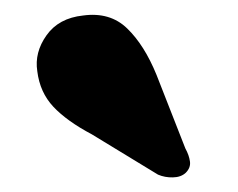

<svg xmlns="http://www.w3.org/2000/svg" viewBox="-20 -764 322 260"><path d="M192 -662.5 231 -563Q236 -554 237.2 -545.5Q238.5 -537 231.5 -530Q225 -524 214.2 -523.8Q203.5 -523.5 194 -527.5L104.5 -582Q70.5 -600 52.2 -619.5Q34 -639 30.5 -667.5Q26.5 -693 43 -716.2Q59.5 -739.5 92.5 -743Q129 -748 152.2 -725.5Q175.5 -703 192 -662.5Z"/></svg>

Font: Fraunces ExtraBold
Style: Regular
Weight: 800
Version: Version 1.000;[b76b70a41]